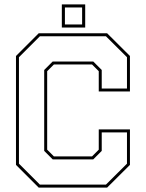

<svg xmlns="http://www.w3.org/2000/svg" viewBox="-20 -851 662 871"><path d="M155.5 0 52.5 -103V-597L155.5 -700H466L569.5 -597V-436H428V-528L397.5 -558.5H224.5L194 -528V-172L224.5 -141.5H397.5L428 -172V-264H569.5V-103L466 0ZM161 -13.5H460.5L556 -108.5V-250.5H441.5V-166.5L403 -128H219L180.5 -166.5V-533.5L219 -572H403L441.5 -533.5V-449.5H556V-591.5L460.5 -686.5H161L66 -591.5V-108.5ZM260.5 -726V-831H366.5V-726ZM274.5 -740H352.5V-817H274.5Z"/></svg>

Font: Tourney Thin
Style: Regular
Weight: 100
Designer: Tyler Finck
Foundry: Etcetera Type Co
Version: Version 1.015